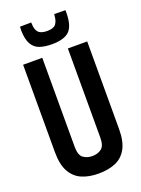

<svg xmlns="http://www.w3.org/2000/svg" viewBox="-169 -979 783 1064"><g transform="rotate(-20 223.0 -447.5)"><path d="M34 -185V-700H147V-175Q147 -125 169.5 -109Q192 -93 222 -93Q254 -93 276 -109.5Q298 -126 298 -175V-700H412V-185Q412 -111 388.5 -68.5Q365 -26 322.5 -8Q280 10 222 10Q166 10 124 -8Q82 -26 58 -68.5Q34 -111 34 -185ZM224 -752Q183 -752 153 -762Q123 -772 106.5 -800.5Q90 -829 89 -882Q89 -893 90 -904L156 -905Q157 -902 157 -895Q157 -865 171.5 -847.5Q186 -830 224 -830Q262 -830 275.5 -847.5Q289 -865 291 -896Q292 -899 292 -905L358 -904Q358 -893 358 -881Q356 -808 325 -780Q294 -752 224 -752Z"/></g></svg>

Font: Georama Condensed SemiBold
Style: Regular
Weight: 600
Width: 3
Designer: Jean-Baptiste Levee
Foundry: Production Type
Version: Version 1.000